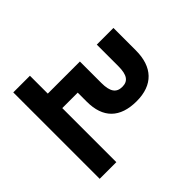

<svg xmlns="http://www.w3.org/2000/svg" viewBox="-165 -920 1125 1125"><g transform="rotate(-45 397.5 -357.0)"><path d="M70 1H208V-447H336V-372C336 -238 407 -167 545 -167C680 -167 752 -244 752 -381V-567H614V-389C614 -315 592 -286 545 -286C497 -286 474 -316 474 -389V-567H208V-715H70Z"/></g></svg>

Font: Noto Sans Armenian Condensed
Style: Bold
Weight: 700
Width: 3
Designer: Monotype Design Team
Foundry: Monotype Imaging Inc.
Version: Version 2.008